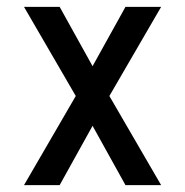

<svg xmlns="http://www.w3.org/2000/svg" viewBox="-20 -540 540 560"><path d="M50 0 201 -260 50 -520H154L250 -347L346 -520H450L299 -260L450 0H346L250 -173L154 0Z"/></svg>

Font: Iosevka SS18 Medium
Style: Regular
Weight: 500
Monospace: yes
Designer: Belleve Invis
Foundry: Belleve Invis
Version: Version 25.1.1; ttfautohint (v1.8.4)